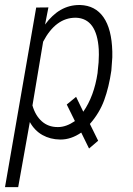

<svg xmlns="http://www.w3.org/2000/svg" viewBox="-37 -559 541 782"><path d="M361.3 -272.5Q365.7 -305.7 365.7 -335.9Q365.7 -347.7 365.2 -358.4Q357.4 -483.4 272.9 -486.8Q272 -486.8 270.5 -486.8Q189.9 -486.8 138.7 -389.2L95.2 -129.4Q106.9 -88.4 133.3 -64.9Q159.7 -41.5 197.3 -41.5Q198.7 -41.5 199.7 -41.5Q232.4 -41.5 268.1 -65.9L234.9 -133.3L272.9 -164.6L302.2 -104Q346.2 -167 360.4 -261.7ZM329.1 -54.2 362.8 14.2 325.7 45.9 293.9 -19Q252.4 9.3 210.4 9.3Q209 9.3 207.5 9.3Q168 8.8 136 -9Q104 -26.9 84.5 -62L37.1 203.1H-16.6L110.4 -528.3L160.2 -528.8L146.5 -459Q204.6 -538.6 285.6 -538.6Q287.6 -538.6 289.6 -538.6Q351.1 -536.6 384.5 -488.8Q418 -440.9 420.4 -349.1V-325.2L416.5 -271.5Q406.7 -204.1 387.5 -151.4Q368.2 -98.6 329.1 -54.2Z"/></svg>

Font: MAUL Condensed Light Italic
Style: Light Italic
Weight: 300
Italic angle: -12°
Designer: MAUL
Version: Version 1.0; 2020; ttfautohint (v1.8.3)